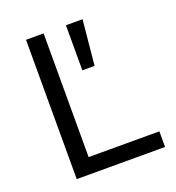

<svg xmlns="http://www.w3.org/2000/svg" viewBox="-129 -809 839 913"><g transform="rotate(-20 291.0 -352.5)"><path d="M104 0V-705H193V-79H551V0ZM306 -477V-705H390L368 -477Z"/></g></svg>

Font: Nunito Sans 8pt
Style: Regular
Weight: 400
Version: Version 3.101;gftools[0.9.27]